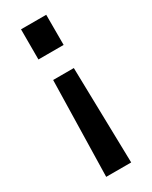

<svg xmlns="http://www.w3.org/2000/svg" viewBox="-182 -543 612 772"><g transform="rotate(-30 124.0 -157.5)"><path d="M183 -500V-360H66V-500ZM172 -259 182 185H66L76 -259Z"/></g></svg>

Font: TitilliumWeb-SemiBold
Style: SemiBold
Weight: 600
Version: Version 1.001;PS 57.000;hotconv 1.0.70;makeotf.lib2.5.55311